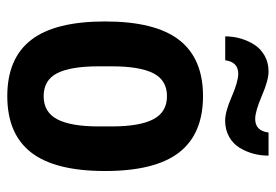

<svg xmlns="http://www.w3.org/2000/svg" viewBox="-137 -621 771 537"><g transform="rotate(90 248.5 -352.5)"><path d="M415.3 -718.1Q415.3 -696.4 409.9 -675.9Q404.4 -655.5 393.4 -637.3Q382.3 -619 362.7 -607.9Q343.2 -596.9 318.2 -596.7Q293.2 -596.4 251.3 -614.7Q209.4 -632.9 186.8 -633.4Q153.3 -633.4 148.6 -596.9H81.7Q81.7 -618.6 87.5 -639.2Q93.4 -659.9 104.7 -677.9Q116 -695.9 135.5 -707Q155.1 -718.1 179.8 -718.1Q204.6 -718.1 247.4 -699.6Q290.2 -681.1 312.3 -680.7Q346.2 -680.7 350.6 -718.1ZM91.7 -467.9Q143.4 -534.8 248.9 -534.8Q354.5 -534.8 406.4 -467.9Q458.3 -401 458.3 -260.9Q458.3 -120.8 406.4 -54.1Q354.5 12.6 248.9 12.6Q143.4 12.6 91.7 -54.1Q40 -120.8 40 -260.9Q40 -401 91.7 -467.9ZM165.5 -279.3V-242.8Q165.5 -164.6 184.8 -126.8Q204.2 -89.1 248.9 -89.1Q293.7 -89.1 313.6 -127.1Q333.6 -165.1 333.6 -242.8V-279.3Q333.6 -357.5 313.6 -395.7Q293.7 -434 248.9 -434Q204.2 -434 184.8 -395.7Q165.5 -357.5 165.5 -279.3Z"/></g></svg>

Font: Puralecka Narrow
Style: Bold
Weight: 700
Designer: Hector Gatti, Marcela Romero, Pablo Cosgaya and Nicolas Silva
Version: Version 1.004;PS 001.004;hotconv 1.0.70;makeotf.lib2.5.58329